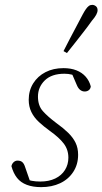

<svg xmlns="http://www.w3.org/2000/svg" viewBox="-20 -756 421 789"><path d="M149 13Q115 13 90 3.5Q65 -6 50 -25Q35 -44 27 -73Q29 -83 36 -89.5Q43 -96 52 -96Q65 -96 72 -89.5Q79 -83 83 -70L106 -4L78 -26Q95 -16 110.5 -13Q126 -10 146 -10Q181 -10 207 -22.5Q233 -35 247 -57.5Q261 -80 261 -108Q261 -141 242 -166Q223 -191 185 -218Q160 -236 140 -254.5Q120 -273 109 -295.5Q98 -318 98 -346Q98 -384 116.5 -413.5Q135 -443 167 -459.5Q199 -476 241 -476Q271 -476 294 -467Q317 -458 332 -441Q347 -424 353 -401Q352 -391 345 -385.5Q338 -380 328 -380Q318 -380 309.5 -386.5Q301 -393 295 -408L271 -464L299 -440Q288 -446 274.5 -449.5Q261 -453 245 -453Q192 -453 164 -425.5Q136 -398 136 -359Q136 -322 156 -299.5Q176 -277 212 -250Q240 -230 260 -210.5Q280 -191 290.5 -169.5Q301 -148 301 -120Q301 -80 281 -49.5Q261 -19 227 -3Q193 13 149 13ZM241 -546Q254 -571 267.5 -597.5Q281 -624 295 -649.5Q309 -675 320 -697Q327 -710 333 -718.5Q339 -727 345 -731.5Q351 -736 359 -736Q367 -736 374 -730.5Q381 -725 381 -714Q381 -706 375.5 -695.5Q370 -685 357 -670Q343 -650 325.5 -627.5Q308 -605 290 -582Q272 -559 255 -538Z"/></svg>

Font: Source Serif 4 36pt Light
Style: Italic
Weight: 300
Italic angle: -12°
Designer: Frank Grießhammer
Foundry: Adobe Systems Incorporated
Version: Version 4.004;hotconv 1.0.116;makeotfexe 2.5.65601